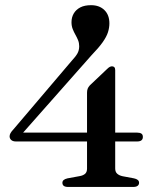

<svg xmlns="http://www.w3.org/2000/svg" viewBox="-20 -740 628 760"><path d="M324.5 -373Q324.5 -382 327 -388.8Q329.5 -395.5 335.5 -402L403.5 -466.5Q410 -473 414.5 -475.2Q419 -477.5 423.5 -477.5Q429 -477.5 432.5 -474Q436 -470.5 436 -462.5V-73Q436 -59.5 443.8 -52.5Q451.5 -45.5 465 -42.5L510.5 -34Q520 -32 525.2 -27.8Q530.5 -23.5 530.5 -16.5Q530.5 -9 524.8 -4.5Q519 0 507.5 0H249.5Q227 0 227 -16.5Q227 -29.5 247 -34L296 -43Q309.5 -45.5 317 -52.2Q324.5 -59 324.5 -72.5ZM264 -499.5Q279.5 -516 286.5 -528.5Q293.5 -541 293.5 -557Q293.5 -570 289 -581Q284.5 -592 278.5 -602.5Q272.5 -613 267.8 -625Q263 -637 263 -652Q263 -671.5 272 -686.8Q281 -702 298 -710.8Q315 -719.5 340.5 -719.5Q373.5 -719.5 393.2 -700.2Q413 -681 413 -647.5Q413 -630.5 407.5 -612.8Q402 -595 386.5 -573Q371 -551 341.5 -520.5L56 -197.5L50.5 -215H523.5Q533.5 -215 539.5 -211.2Q545.5 -207.5 545.5 -198Q545.5 -180 522.5 -180H43.5Q31 -180 24.5 -185.8Q18 -191.5 18 -200.5Q18 -206 21.5 -212.8Q25 -219.5 34.5 -229.5Z"/></svg>

Font: Fraunces 36pt
Style: Regular
Weight: 400
Version: Version 1.000;[b76b70a41]